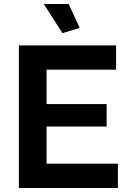

<svg xmlns="http://www.w3.org/2000/svg" viewBox="-20 -936 641 956"><path d="M567 -121V0H74V-710H558V-589H212V-418H511V-306H212V-121ZM198 -916H322L377 -797L291 -771Z"/></svg>

Font: PTCRaleway
Style: Bold
Weight: 700
Designer: Matt McInerney, Pablo Impallari, Rodrigo Fuenzalida
Foundry: Matt McInerney, Pablo Impallari, Rodrigo Fuenzalida
Version: Version 3.000g; ttfautohint (v1.5) -l 8 -r 28 -G 28 -x 14 -D